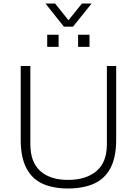

<svg xmlns="http://www.w3.org/2000/svg" viewBox="-20 -1062 780 1094"><path d="M367 12Q283 12 223 -15Q163 -42 130.5 -103.5Q98 -165 98 -266V-686H153V-240Q153 -138 209.5 -87.5Q266 -37 367 -37Q471 -37 530 -87.5Q589 -138 589 -240V-686H642V-266Q642 -165 609 -103.5Q576 -42 514.5 -15Q453 12 367 12ZM249 -795V-864H314V-795ZM425 -795V-864H490V-795ZM239 -1042H294L385 -928H355L447 -1042H502L396 -910H344Z"/></svg>

Font: Archivo SemiBold Thin
Style: Regular
Weight: 250
Version: Version 2.001